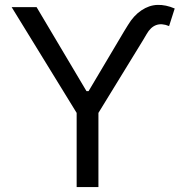

<svg xmlns="http://www.w3.org/2000/svg" viewBox="-20 -756 746 776"><path d="M497.2 -654.8Q520.2 -693.2 551.5 -714.1Q582.7 -735.1 616.5 -736.2Q650.2 -737.2 686.1 -721.6L663.4 -650.6Q604.8 -675.1 572.4 -617.9L558.2 -593.8L377.8 -299.7V0H289.8V-299.7L27 -727.3H127.8L329.5 -387.8H338.1L481.5 -629.3Z"/></svg>

Font: TID UI
Style: Regular
Weight: 400
Designer: The TID Project Authors
Foundry: Bakken & Bæck
Version: Version 1.001;hotconv 1.0.109;makeotfexe 2.5.65596